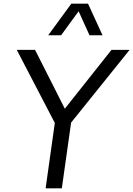

<svg xmlns="http://www.w3.org/2000/svg" viewBox="-20 -1020 722 1040"><path d="M311 -829.1H241.2L366.2 -1000H457L535.2 -829.1H464.8L405.8 -959ZM365.2 -356 314.9 0H227.1L276.9 -354L70.8 -750H169.9L331.1 -431.2L584 -750H682.1Z"/></svg>

Font: Oakes Grotesk
Style: Italic
Weight: 400
Designer: Samuel Oakes
Foundry: Samuel Oakes
Version: Version 1.0 | wf-rip DC20170320